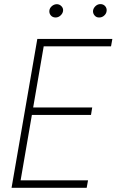

<svg xmlns="http://www.w3.org/2000/svg" viewBox="-20 -897 557 917"><path d="M400.4 -35.6 394 0H57.1L63 -35.6ZM194.8 -710.9 72.3 0H35.2L158.2 -710.9ZM420.4 -383.8 414.6 -348.1H117.7L123.5 -383.8ZM516.6 -710.9 510.3 -675.8H173.8L179.7 -710.9ZM215.8 -846.2Q216.8 -857.9 227.1 -867.2Q237.3 -876.5 251 -877Q264.2 -877 273.4 -867.4Q282.7 -857.9 281.2 -845.2Q279.8 -833 269.3 -823.2Q258.8 -813.5 245.6 -813.5Q231.4 -813.5 222.9 -823.2Q214.4 -833 215.8 -846.2ZM424.3 -845.7Q425.8 -857.9 436 -867.7Q446.3 -877.4 459.5 -877.4Q473.6 -877.4 482.2 -867.7Q490.7 -857.9 489.3 -845.2Q488.3 -832.5 478 -823Q467.8 -813.5 454.1 -813.5Q440.4 -813 431.9 -823Q423.3 -833 424.3 -845.7Z"/></svg>

Font: Roboto Condensed ExtraLight
Style: Italic
Weight: 250
Italic angle: -12°
Designer: Christian Robertson
Foundry: Google
Version: Version 3.008; 2023